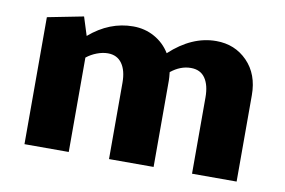

<svg xmlns="http://www.w3.org/2000/svg" viewBox="-55 -525 912 615"><g transform="rotate(10 401.0 -218.0)"><path d="M746 -281V0H601V-248Q601 -288 585.5 -310.5Q570 -333 539 -333Q505 -333 474 -308Q476 -290 476 -281V0H331V-248Q331 -288 315 -310.5Q299 -333 269 -333Q252 -333 233.5 -326Q215 -319 200 -307V0H56V-413L173 -436L192 -376Q257 -432 334 -432Q372 -432 403.5 -414.5Q435 -397 454 -366Q525 -432 604 -432Q665 -432 705.5 -390.5Q746 -349 746 -281Z"/></g></svg>

Font: Ysabeau Ultrabold
Style: Regular
Weight: 800
Designer: Christian Thalmann (Catharsis Fonts)
Version: Version 0.003